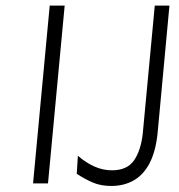

<svg xmlns="http://www.w3.org/2000/svg" viewBox="-20 -638 624 668"><path d="M95 0 153 -618.5H205L147 0ZM247 -33.5 251 -96Q279.5 -71.5 308.8 -58.5Q338 -45.5 369.5 -45.5Q421.5 -45.5 445.5 -79Q469.5 -112.5 476.5 -171.5L518.5 -618.5H569.5L528 -171.5Q521 -108.5 499.5 -68.5Q478 -28.5 444.2 -9.8Q410.5 9 367 9Q330.5 9 302.2 -3.2Q274 -15.5 247 -33.5Z"/></svg>

Font: Karla Light
Style: Italic
Weight: 300
Italic angle: -8°
Designer: Jonathan Pinhorn
Version: Version 2.004;gftools[0.9.33]